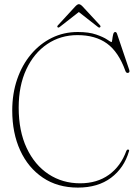

<svg xmlns="http://www.w3.org/2000/svg" viewBox="-20 -860 640 894"><path d="M580.5 -155.5Q558 -78 497 -32.2Q436 13.5 342.5 13.5Q248 13.5 179.5 -32.8Q111 -79 74 -159.8Q37 -240.5 37 -345.5Q37 -424.5 60 -491.2Q83 -558 124.5 -607.2Q166 -656.5 221.5 -683.8Q277 -711 342 -711Q394 -711 427.8 -699.2Q461.5 -687.5 478.8 -675.8Q496 -664 499 -664Q501.5 -664 502.8 -675.8Q504 -687.5 506.8 -699.2Q509.5 -711 516.5 -711Q522 -711 525 -702.5L582 -534Q585.5 -522 575.5 -520.5Q567.5 -519.5 564 -529.5Q532 -618.5 478 -657.5Q424 -696.5 340.5 -696.5Q262 -696.5 200 -654.8Q138 -613 102.5 -537Q67 -461 67 -359Q67 -250 104.2 -170.8Q141.5 -91.5 206.2 -49Q271 -6.5 353 -6.5Q432 -6.5 487.2 -46.2Q542.5 -86 568.5 -158Q571.5 -164 576 -163.5Q583.5 -163.5 580.5 -155.5ZM260 -736Q252.5 -729.5 249 -732.5Q244 -736.5 250 -742.5L330.5 -830Q340.5 -840.5 347 -840.5Q354.5 -840.5 364.5 -830L445.5 -742.5Q450.5 -736.5 445.5 -732.5Q441.5 -729.5 434 -736L347 -804Z"/></svg>

Font: Fraunces 144pt S050 Thin
Style: Regular
Weight: 100
Version: Version 1.000; ttfautohint (v1.8.3)